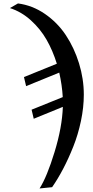

<svg xmlns="http://www.w3.org/2000/svg" viewBox="-20 -795 533 1095"><path d="M36.6 -749 82.5 -775.4Q165 -764.6 236.3 -715.6Q307.6 -666.5 355.5 -594.5Q403.3 -522.5 430.7 -433.8Q458 -345.2 458 -254.9Q458 -183.1 441.7 -105.2Q425.3 -27.3 397.9 41.3Q370.6 109.9 340.3 167.5Q310.1 225.1 277.3 272.5L205.6 279.8Q247.6 214.4 291 72.5Q334.5 -69.3 338.4 -185.5L172.4 -117.7L160.2 -169.4L337.9 -241.2Q334 -309.6 317.9 -380.9L128.9 -303.7L116.7 -355.5L304.2 -431.6Q280.8 -506.8 245.6 -568.4Q210.4 -629.9 156.2 -679Q102.1 -728 36.6 -749Z"/></svg>

Font: Flanker
Style: Bold Italic
Weight: 700
Italic angle: -12°
Designer: Flanker
Version: Version 2.000